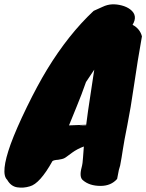

<svg xmlns="http://www.w3.org/2000/svg" viewBox="-56 -792 672 882"><path d="M553 -678Q587 -660 596 -625Q576 -513 560 -402.5Q544 -292 529 -217.5Q514 -143 508.5 -106Q503 -69 496 -32L490 -11Q488 0 486 9.5Q484 19 482 30Q454 62 406 62Q355 62 325 36Q307 22 319 -23Q324 -41 325.5 -69.5Q327 -98 329 -117V-119Q299 -108 275 -90.5Q251 -73 245 -68.5Q239 -64 229 -61.5Q219 -59 211 -58Q192 -57 185 -52Q127 52 81 64Q52 73 23 68.5Q-6 64 -23 34Q-55 4 -7 -130Q19 -201 67.5 -300.5Q116 -400 161 -474Q258 -633 374 -742Q393 -750 415 -760.5Q437 -771 458.5 -772Q480 -773 503 -767Q526 -761 542 -749Q579 -721 553 -678ZM339 -415Q318 -355 297 -304.5Q276 -254 261 -216L340 -219Q348 -283 358 -346Q368 -409 377 -472ZM312 -215Q326 -215 340 -217V-218Q327 -217 316 -216Q305 -215 312 -215Z"/></svg>

Font: Knewave
Style: Regular
Weight: 400
Designer: Tyler Finck
Foundry: Tyler Finck
Version: Version 1.001